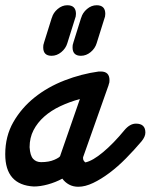

<svg xmlns="http://www.w3.org/2000/svg" viewBox="-68 -667 575 733"><path d="M407 -170Q428 -195 451 -195Q487 -195 487 -161Q487 -145 472 -127Q444 -94 413 -62.5Q382 -31 350 -7Q318 17 287.5 31.5Q257 46 231 46Q211 46 195.5 37.5Q180 29 170 15Q144 29 115 37Q86 45 61 45Q-48 39 -48 -78Q-48 -147 -17 -201Q14 -255 64 -295Q114 -335 178.5 -360Q243 -385 309 -394H317Q350 -394 350 -361Q350 -356 349.5 -352.5Q349 -349 346 -343L348 -346Q324 -277 299 -207.5Q274 -138 250 -69Q249 -67 249 -64Q249 -57 252 -53Q255 -49 258 -47Q286 -53 326 -86.5Q366 -120 407 -170ZM162 -73 237 -289Q197 -278 162 -261.5Q127 -245 101 -222Q75 -199 60 -170Q45 -141 45 -105Q47 -73 58.5 -60.5Q70 -48 89 -48Q119 -48 139.5 -57Q160 -66 162 -72ZM242 -600V-599Q247 -618 264 -632.5Q281 -647 301 -647Q334 -647 334 -614Q334 -612 333.5 -609.5Q333 -607 333 -604L301 -502Q295 -482 278 -468Q261 -454 241 -454Q209 -454 209 -486Q209 -490 209.5 -494.5Q210 -499 213 -505L211 -501ZM130 -600V-599Q135 -618 152 -632.5Q169 -647 189 -647Q222 -647 222 -614Q222 -612 221.5 -609.5Q221 -607 221 -604L189 -502Q183 -482 166 -468Q149 -454 129 -454Q97 -454 97 -486Q97 -490 97.5 -494.5Q98 -499 101 -505L99 -501Z"/></svg>

Font: Discipuli Britannica Bold
Style: Regular
Weight: 700
Designer: Peter Wiegel
Foundry: Peter Wiegel
Version: Version 0.001 2009